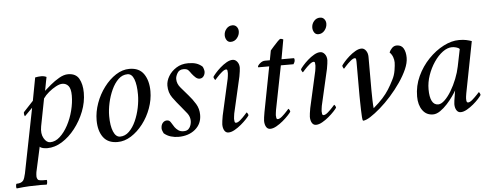

<svg xmlns="http://www.w3.org/2000/svg" viewBox="-109 -776 2964 1149"><g transform="rotate(-5 1373.5 -201.0)"><path d="M313 -425Q360 -425 379 -391.5Q398 -358 398 -307Q398 -250 376.5 -195Q355 -140 319.5 -94.5Q284 -49 240.5 -22Q197 5 152 5Q139 5 125.5 2Q112 -1 107 -8L74 142Q73 149 72.5 155Q72 161 72 169Q72 173 75 181Q78 189 85 191Q96 194 110 194Q124 194 129 194Q131 194 131 194Q134 195 133 207.5Q132 220 128 222Q118 222 110 221.5Q102 221 94 221Q57 221 24.5 222.5Q-8 224 -51 229Q-55 228 -54.5 215.5Q-54 203 -50 201Q-22 201 -10 186Q-5 179 -2 169.5Q1 160 5 144L82 -244L35 -197Q32 -201 31 -207Q30 -213 30 -217Q30 -221 33 -224L90 -285L116 -423Q124 -425 134.5 -426Q145 -427 153 -427Q170 -427 184 -420Q182 -411 178.5 -392.5Q175 -374 172 -358Q169 -342 168 -338Q181 -350 206 -371Q231 -392 259.5 -408.5Q288 -425 313 -425ZM274 -371Q258 -371 235.5 -359Q213 -347 192 -329.5Q171 -312 158 -293L126 -128Q118 -85 134 -57Q150 -29 172 -29Q203 -29 230.5 -54Q258 -79 279.5 -119Q301 -159 313 -206Q325 -253 325 -296Q325 -337 311 -354Q297 -371 274 -371Z M682 -425Q741 -425 768.5 -384.5Q796 -344 796 -281Q796 -230 777.5 -179Q759 -128 727 -86.5Q695 -45 655.5 -20Q616 5 574 5Q516 5 488 -33.5Q460 -72 460 -135Q460 -186 478.5 -237.5Q497 -289 529 -331.5Q561 -374 600.5 -399.5Q640 -425 682 -425ZM668 -394Q637 -394 613 -371Q589 -348 572 -311Q555 -274 546 -232.5Q537 -191 537 -154Q537 -96 551.5 -61Q566 -26 592 -26Q622 -26 646 -49.5Q670 -73 686.5 -110Q703 -147 711.5 -188.5Q720 -230 720 -267Q720 -326 707 -360Q694 -394 668 -394Z M1035 -428Q1064 -428 1083.5 -421.5Q1103 -415 1119 -401Q1123 -396 1126 -385.5Q1129 -375 1129 -370Q1129 -354 1120 -342Q1111 -330 1096 -330Q1083 -330 1071.5 -340.5Q1060 -351 1050 -364Q1042 -376 1033.5 -385.5Q1025 -395 1004 -395Q979 -395 967.5 -375.5Q956 -356 956 -340Q956 -311 977.5 -286.5Q999 -262 1021 -236Q1044 -210 1062 -180.5Q1080 -151 1080 -114Q1080 -60 1040.5 -27Q1001 6 939 6Q917 6 894.5 -0.5Q872 -7 853 -23Q851 -27 847 -36.5Q843 -46 843 -53Q843 -74 853.5 -86Q864 -98 879 -98Q894 -98 902 -84Q910 -70 921 -54Q929 -43 941.5 -34Q954 -25 973 -25Q993 -25 1003 -35Q1013 -45 1017 -58.5Q1021 -72 1021 -82Q1021 -108 1005 -129Q989 -150 970 -172Q945 -201 922.5 -232Q900 -263 900 -305Q900 -333 916.5 -361Q933 -389 963.5 -408.5Q994 -428 1035 -428Z M1263 -315Q1264 -320 1265.5 -331.5Q1267 -343 1267 -347Q1267 -348 1267 -349Q1267 -356 1266 -363.5Q1265 -371 1258 -371Q1248 -371 1232 -357.5Q1216 -344 1203.5 -330Q1191 -316 1189 -314Q1187 -314 1183 -321.5Q1179 -329 1179 -333Q1183 -340 1196 -355Q1209 -370 1227 -386Q1245 -402 1265 -413.5Q1285 -425 1302 -425Q1318 -425 1329.5 -410.5Q1341 -396 1341 -374Q1341 -368 1339 -353Q1337 -338 1334 -322L1284 -104Q1283 -97 1281.5 -86.5Q1280 -76 1280 -72Q1280 -65 1281.5 -56.5Q1283 -48 1290 -48Q1301 -48 1316.5 -61.5Q1332 -75 1344.5 -89Q1357 -103 1358 -104Q1360 -104 1364 -97.5Q1368 -91 1368 -86Q1364 -79 1350 -64Q1336 -49 1317 -33Q1298 -17 1277.5 -5.5Q1257 6 1240 6Q1224 6 1215.5 -8.5Q1207 -23 1207 -45Q1207 -51 1209 -66Q1211 -81 1214 -97ZM1319 -631Q1335 -631 1344.5 -619.5Q1354 -608 1354 -592Q1354 -570 1339 -551.5Q1324 -533 1301 -533Q1285 -533 1276.5 -546Q1268 -559 1268 -575Q1268 -597 1282.5 -614Q1297 -631 1319 -631Z M1524 -403 1535 -461Q1541 -468 1554.5 -483.5Q1568 -499 1581 -512Q1594 -525 1598 -525Q1608 -525 1615 -520L1594 -403H1667Q1670 -403 1671 -399.5Q1672 -396 1672 -392Q1672 -385 1669.5 -379Q1667 -373 1663 -367H1587L1535 -104Q1534 -97 1532.5 -86.5Q1531 -76 1531 -72Q1531 -65 1532.5 -56.5Q1534 -48 1541 -48Q1552 -48 1567.5 -61.5Q1583 -75 1595.5 -89Q1608 -103 1609 -104Q1611 -104 1615 -97.5Q1619 -91 1619 -86Q1615 -79 1601 -64Q1587 -49 1568 -33Q1549 -17 1528.5 -5.5Q1508 6 1491 6Q1475 6 1466.5 -8.5Q1458 -23 1458 -45Q1458 -51 1460 -66Q1462 -81 1465 -97L1517 -367H1452Q1450 -367 1450 -370Q1450 -378 1464.5 -390.5Q1479 -403 1495 -403Z M1789 -315Q1790 -320 1791.5 -331.5Q1793 -343 1793 -347Q1793 -348 1793 -349Q1793 -356 1792 -363.5Q1791 -371 1784 -371Q1774 -371 1758 -357.5Q1742 -344 1729.5 -330Q1717 -316 1715 -314Q1713 -314 1709 -321.5Q1705 -329 1705 -333Q1709 -340 1722 -355Q1735 -370 1753 -386Q1771 -402 1791 -413.5Q1811 -425 1828 -425Q1844 -425 1855.5 -410.5Q1867 -396 1867 -374Q1867 -368 1865 -353Q1863 -338 1860 -322L1810 -104Q1809 -97 1807.5 -86.5Q1806 -76 1806 -72Q1806 -65 1807.5 -56.5Q1809 -48 1816 -48Q1827 -48 1842.5 -61.5Q1858 -75 1870.5 -89Q1883 -103 1884 -104Q1886 -104 1890 -97.5Q1894 -91 1894 -86Q1890 -79 1876 -64Q1862 -49 1843 -33Q1824 -17 1803.5 -5.5Q1783 6 1766 6Q1750 6 1741.5 -8.5Q1733 -23 1733 -45Q1733 -51 1735 -66Q1737 -81 1740 -97ZM1845 -631Q1861 -631 1870.5 -619.5Q1880 -608 1880 -592Q1880 -570 1865 -551.5Q1850 -533 1827 -533Q1811 -533 1802.5 -546Q1794 -559 1794 -575Q1794 -597 1808.5 -614Q1823 -631 1845 -631Z M2118 -63Q2153 -93 2175 -117.5Q2197 -142 2212.5 -166.5Q2228 -191 2243 -221Q2257 -247 2262 -278Q2267 -309 2267 -325Q2267 -341 2261 -357.5Q2255 -374 2242 -387Q2247 -400 2259 -412.5Q2271 -425 2288 -425Q2316 -425 2328.5 -403Q2341 -381 2341 -347Q2341 -316 2324.5 -278.5Q2308 -241 2280.5 -201Q2253 -161 2220 -124Q2187 -87 2153.5 -58Q2120 -29 2092.5 -11.5Q2065 6 2048 6Q2045 3 2043.5 -16.5Q2042 -36 2041.5 -61.5Q2041 -87 2040.5 -110.5Q2040 -134 2040 -145V-347Q2040 -348 2040 -349Q2040 -356 2039 -363.5Q2038 -371 2031 -371Q2021 -371 2005 -357.5Q1989 -344 1976.5 -330Q1964 -316 1962 -314Q1960 -314 1956.5 -321.5Q1953 -329 1953 -333Q1957 -340 1970 -355Q1983 -370 2001 -386Q2019 -402 2039 -413.5Q2059 -425 2076 -425Q2092 -425 2103 -409.5Q2114 -394 2114 -372V-172Q2114 -141 2115 -110Q2116 -79 2118 -63Z M2662 -425Q2688 -425 2706 -421Q2724 -417 2738 -412L2678 -104Q2677 -99 2675 -85Q2673 -71 2674.5 -59.5Q2676 -48 2684 -48Q2695 -48 2710.5 -61.5Q2726 -75 2739 -89Q2752 -103 2753 -104Q2755 -104 2758.5 -97.5Q2762 -91 2762 -86Q2758 -79 2744.5 -64Q2731 -49 2712 -33Q2693 -17 2672.5 -5.5Q2652 6 2635 6Q2619 6 2610 -8.5Q2601 -23 2601 -45Q2601 -51 2603 -66Q2605 -81 2608 -97Q2610 -111 2611 -116.5Q2612 -122 2613 -127Q2606 -114 2590.5 -92Q2575 -70 2555 -48Q2535 -26 2512.5 -10.5Q2490 5 2469 5Q2429 5 2406 -27Q2383 -59 2383 -110Q2383 -174 2409.5 -231Q2436 -288 2478 -331.5Q2520 -375 2568.5 -400Q2617 -425 2662 -425ZM2617 -386Q2589 -386 2560.5 -365Q2532 -344 2508 -308.5Q2484 -273 2469.5 -231Q2455 -189 2455 -147Q2455 -101 2467.5 -76.5Q2480 -52 2505 -52Q2523 -52 2544 -72Q2565 -92 2584.5 -124.5Q2604 -157 2619 -195Q2634 -233 2641 -268L2662 -371Q2655 -379 2641 -382.5Q2627 -386 2617 -386Z"/></g></svg>

Font: Amiri
Style: Italic
Weight: 400
Italic angle: 10°
Designer: Khaled Hosny
Version: Version 0.113